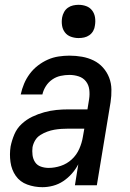

<svg xmlns="http://www.w3.org/2000/svg" viewBox="-20 -769 540 797"><path d="M156 8Q123 8 93 -3Q63 -14 45.5 -39Q28 -64 23.5 -96.5Q19 -129 24 -161Q29 -186 39.5 -211Q50 -236 70 -254.5Q90 -273 114 -284.5Q138 -296 163.5 -303Q189 -310 214 -312.5Q239 -315 265 -315H343L350 -358Q353 -378 350.5 -397.5Q348 -417 336.5 -431.5Q325 -446 306.5 -452Q288 -458 268 -458Q250 -458 231.5 -454Q213 -450 197 -439Q181 -428 170.5 -411.5Q160 -395 156 -377H66Q71 -400 80 -421.5Q89 -443 103.5 -462.5Q118 -482 137.5 -497Q157 -512 178.5 -521.5Q200 -531 223 -534.5Q246 -538 268 -538Q295 -538 320.5 -533.5Q346 -529 368.5 -518Q391 -507 407.5 -488.5Q424 -470 433 -447Q442 -424 442.5 -397.5Q443 -371 439 -345L382 0H291L305 -87Q294 -66 278 -48Q262 -30 242.5 -17Q223 -4 200.5 2Q178 8 156 8ZM182 -72Q207 -72 232.5 -80.5Q258 -89 278 -107.5Q298 -126 309 -151Q320 -176 324 -201L330 -235H265Q250 -235 235 -234Q220 -233 205.5 -230.5Q191 -228 176 -222.5Q161 -217 147.5 -208.5Q134 -200 126 -186.5Q118 -173 115 -158Q113 -142 115 -125.5Q117 -109 125.5 -96Q134 -83 149.5 -77.5Q165 -72 182 -72ZM306 -611Q290 -611 274.5 -616.5Q259 -622 249.5 -634.5Q240 -647 237.5 -663.5Q235 -680 238 -697Q240 -708 246 -719Q252 -730 262 -737Q272 -744 283.5 -746.5Q295 -749 306 -749Q323 -749 338 -743.5Q353 -738 362.5 -725.5Q372 -713 374.5 -696.5Q377 -680 374 -663Q373 -652 367 -641Q361 -630 351 -623Q341 -616 329.5 -613.5Q318 -611 306 -611Z"/></svg>

Font: Iosevka Curly Medium Oblique
Style: Regular
Weight: 500
Italic angle: -9°
Monospace: yes
Designer: Belleve Invis
Foundry: Belleve Invis
Version: Version 11.1.0; ttfautohint (v1.8.3)